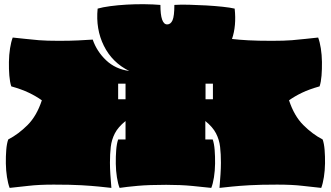

<svg xmlns="http://www.w3.org/2000/svg" viewBox="-20 -899 1613 936"><path d="M27 17Q19 -4 14 -36Q9 -68 8.5 -102.5Q8 -137 10.5 -168Q13 -199 20 -219Q70 -245 114.5 -289.5Q159 -334 184 -410Q156 -430 120.5 -447Q85 -464 35 -478Q28 -499 25.5 -530.5Q23 -562 23.5 -597Q24 -632 29 -663.5Q34 -695 42 -716Q75 -713 103.5 -709.5Q132 -706 170 -703Q208 -700 267 -700Q322 -700 361.5 -702Q401 -704 432 -706Q452 -648 497.5 -605Q543 -562 610 -553Q527 -594 486.5 -675.5Q446 -757 456 -857Q480 -864 517.5 -869Q555 -874 598 -876.5Q641 -879 684 -878.5Q727 -878 762 -875Q762 -780 795 -780Q812 -780 821 -800Q830 -820 830 -875Q859 -877 900.5 -876Q942 -875 985.5 -872.5Q1029 -870 1066 -866Q1103 -862 1124 -857Q1133 -773 1111 -709Q1145 -705 1191 -702.5Q1237 -700 1306 -700Q1365 -700 1403 -703Q1441 -706 1470 -709.5Q1499 -713 1531 -716Q1539 -695 1544 -663.5Q1549 -632 1549.5 -597Q1550 -562 1547.5 -530.5Q1545 -499 1538 -478Q1488 -464 1452.5 -447Q1417 -430 1389 -410Q1414 -334 1458.5 -289.5Q1503 -245 1553 -219Q1560 -199 1562.5 -168Q1565 -137 1564.5 -102.5Q1564 -68 1559 -36Q1554 -4 1546 17Q1505 13 1455 7Q1405 1 1331 1Q1249 1 1197 4Q1145 7 1111.5 10.5Q1078 14 1050 17Q1053 -19 1055 -49.5Q1057 -80 1057 -106Q1057 -148 1053 -183Q1049 -218 1033 -249Q1017 -280 981 -309V-219H1017Q1024 -199 1026.5 -167.5Q1029 -136 1028.5 -101Q1028 -66 1023 -34.5Q1018 -3 1010 17Q974 13 918 7.5Q862 2 790 2Q705 2 650.5 7Q596 12 563 17Q555 -3 550 -34.5Q545 -66 544.5 -101Q544 -136 546.5 -167.5Q549 -199 556 -219H592V-309Q556 -280 540 -249Q524 -218 520 -183Q516 -148 516 -106Q516 -80 518 -49.5Q520 -19 523 17Q496 14 462 10.5Q428 7 376.5 4Q325 1 242 1Q169 1 118.5 7Q68 13 27 17ZM556 -415H592V-491H556ZM982 -415H1018V-491H982Z"/></svg>

Font: Oi
Style: Regular
Weight: 400
Designer: Kostas Bartsokas, Mohamad Dakak
Foundry: Foundry5
Version: Version 4.000